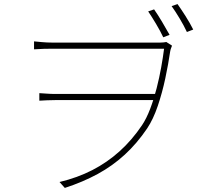

<svg xmlns="http://www.w3.org/2000/svg" viewBox="-20 -870 1040 942"><path d="M736 -824Q753 -800 774.5 -764Q796 -728 812 -699L781 -687Q767 -717 745.5 -753Q724 -789 707 -814ZM851 -850Q868 -826 890 -791.5Q912 -757 928 -725L897 -713Q882 -745 861 -780Q840 -815 822 -840ZM147 -667Q159 -666 184.5 -663.5Q210 -661 239 -661Q257 -661 299 -661Q341 -661 397 -661Q453 -661 512.5 -661Q572 -661 625.5 -661Q679 -661 716.5 -661Q754 -661 765 -661Q776 -661 783.5 -662Q791 -663 796 -664L824 -646Q823 -642 820 -635.5Q817 -629 815 -618Q806 -556 791 -485.5Q776 -415 754 -350Q732 -285 702 -240Q652 -166 592 -111Q532 -56 459.5 -16.5Q387 23 298 52L272 23Q360 2 433 -35.5Q506 -73 567 -128Q628 -183 677 -256Q699 -289 717 -336.5Q735 -384 748.5 -437Q762 -490 771 -540.5Q780 -591 785 -631Q770 -631 729 -631Q688 -631 632.5 -631Q577 -631 516 -631Q455 -631 398.5 -631Q342 -631 299.5 -631Q257 -631 239 -631Q217 -631 196.5 -630.5Q176 -630 147 -628ZM753 -379Q739 -379 700.5 -379Q662 -379 610 -379Q558 -379 501.5 -379Q445 -379 393.5 -379Q342 -379 304.5 -379Q267 -379 254 -379Q230 -379 211 -378Q192 -377 173 -376V-413Q192 -412 211 -410.5Q230 -409 254 -409Q267 -409 305 -409Q343 -409 395.5 -409Q448 -409 505 -409Q562 -409 614.5 -409Q667 -409 706 -409Q745 -409 760 -409Z"/></svg>

Font: Noto Sans TC
Style: Regular
Weight: 100
Designer: Ryoko NISHIZUKA 西塚涼子 (kana, bopomofo & ideographs); Paul D. Hunt (Latin, Greek & Cyrillic); Sandoll Communications 산돌커뮤니
Foundry: Adobe
Version: Version 2.004;hotconv 1.0.118;makeotfexe 2.5.65603